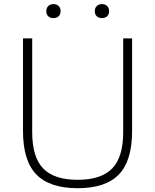

<svg xmlns="http://www.w3.org/2000/svg" viewBox="-20 -932 776 960"><path d="M368.5 9Q228.5 9 161.8 -59.5Q95 -128 95 -277.5V-740H141V-271.5Q141 -146.5 195.8 -89.8Q250.5 -33 368.5 -33Q486 -33 541 -89.8Q596 -146.5 596 -271.5V-740H640.5V-277.5Q640.5 -128 574.2 -59.5Q508 9 368.5 9ZM490 -841.5Q473.5 -841.5 463.8 -850.8Q454 -860 454 -876Q454 -892 463.8 -901.8Q473.5 -911.5 490 -911.5Q506 -911.5 515.8 -901.8Q525.5 -892 525.5 -876Q525.5 -860 515.8 -850.8Q506 -841.5 490 -841.5ZM247 -841.5Q231 -841.5 221.2 -850.8Q211.5 -860 211.5 -876Q211.5 -892 221.2 -901.8Q231 -911.5 247 -911.5Q263.5 -911.5 273.2 -901.8Q283 -892 283 -876Q283 -860 273.2 -850.8Q263.5 -841.5 247 -841.5Z"/></svg>

Font: Encode Sans SmExp XLt
Style: Regular
Weight: 200
Width: 6
Designer: Multiple Designers
Foundry: Impallari Type
Version: Version 3.002; ttfautohint (v1.8.3) -l 8 -r 50 -G 200 -x 14 